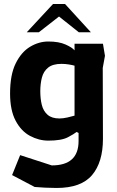

<svg xmlns="http://www.w3.org/2000/svg" viewBox="-20 -690 581 953"><path d="M261 243Q236 243 204 241.5Q172 240 152 238L40 179L80 80L237 131Q370 131 370 10V-30L360 -35Q348 -25 316.5 -8.5Q285 8 220 8Q173 8 129 -15.5Q85 -39 57.5 -91Q30 -143 30 -226Q30 -319 58 -375.5Q86 -432 129.5 -458Q173 -484 220 -484Q272 -484 305.5 -469Q339 -454 350 -440V-473H491L501 -413L490 -353L491 -1Q491 115 437 179Q383 243 261 243ZM275 -102Q293 -102 315 -107Q337 -112 350 -116V-364Q340 -367 322 -370Q304 -373 285 -373Q242 -373 219 -354.5Q196 -336 188 -305Q180 -274 180 -237Q180 -200 187.5 -169.5Q195 -139 216 -120.5Q237 -102 275 -102ZM113 -530 243 -670H303L431 -530H371L273 -608L173 -530Z"/></svg>

Font: Rowdies Light
Style: Regular
Weight: 300
Designer: Jaikishan Patel
Version: Version 1.000; ttfautohint (v1.8.3)